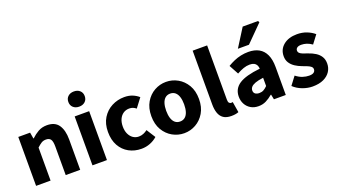

<svg xmlns="http://www.w3.org/2000/svg" viewBox="-63 -1286 3225 1830"><g transform="rotate(-20 1549.5 -370.5)"><path d="M64.7 0V-496.1H184.6L195.2 -433.3H198.9Q230.3 -463.9 268.9 -486Q307.6 -508.1 358.3 -508.1Q439.7 -508.1 475.9 -454.6Q512.2 -401 512.2 -308V0H365.2V-289.2Q365.2 -342.8 350.5 -362.9Q335.9 -382.9 303.5 -382.9Q275.8 -382.9 256.1 -370.4Q236.4 -358 211.7 -334.7V0Z M636.6 0V-496H783.5V0ZM710 -568.7Q673.1 -568.7 650 -589.8Q626.9 -610.9 626.9 -645.9Q626.9 -680.7 650 -701.7Q673.1 -722.7 710 -722.7Q747.1 -722.7 770.1 -701.7Q793.1 -680.7 793.1 -645.9Q793.1 -610.9 770.1 -589.8Q747.1 -568.7 710 -568.7Z M1132.5 12Q1061.7 12 1005.4 -18.8Q949.2 -49.6 916.6 -107.6Q884 -165.7 884 -247.8Q884 -330.4 919.9 -388.4Q955.9 -446.5 1014.9 -477.3Q1073.9 -508 1142.3 -508Q1188.2 -508 1224.5 -493.4Q1260.8 -478.7 1287.4 -454.7L1218.4 -363.7Q1204.6 -375.3 1188.3 -382.4Q1172 -389.4 1150.5 -389.4Q1116 -389.4 1089.9 -372Q1063.8 -354.6 1049.1 -322.8Q1034.4 -291.1 1034.4 -247.8Q1034.4 -205 1049.2 -173.2Q1064 -141.5 1089.3 -124.1Q1114.6 -106.6 1147.4 -106.6Q1171.9 -106.6 1194.1 -115.7Q1216.2 -124.7 1235.1 -139.5L1292.7 -48.9Q1261.7 -20.9 1219.8 -4.4Q1177.9 12 1132.5 12Z M1565.5 12Q1502.8 12 1447.7 -18.7Q1392.6 -49.5 1358.2 -107.5Q1323.9 -165.6 1323.9 -247.9Q1323.9 -330.4 1358.2 -388.5Q1392.6 -446.7 1447.7 -477.4Q1502.8 -508.1 1565.5 -508.1Q1628.3 -508.1 1683.3 -477.4Q1738.3 -446.7 1772.8 -388.5Q1807.2 -330.4 1807.2 -247.9Q1807.2 -165.6 1772.8 -107.5Q1738.3 -49.5 1683.3 -18.7Q1628.3 12 1565.5 12ZM1565.5 -106.6Q1595.9 -106.6 1616.3 -123.9Q1636.7 -141.2 1646.6 -173.1Q1656.5 -205 1656.5 -247.9Q1656.5 -290.8 1646.6 -322.8Q1636.7 -354.7 1616.3 -372.1Q1595.9 -389.5 1565.5 -389.5Q1535.1 -389.5 1514.8 -372.1Q1494.5 -354.7 1484.5 -322.8Q1474.5 -290.8 1474.5 -247.9Q1474.5 -205 1484.5 -173.1Q1494.5 -141.2 1514.8 -123.9Q1535.1 -106.6 1565.5 -106.6Z M2043.1 11.1Q1992.6 11.1 1963.1 -9.3Q1933.5 -29.7 1920.6 -67.2Q1907.6 -104.6 1907.6 -154.9V-700.4H2054.5V-148.9Q2054.5 -125.2 2063.4 -116.4Q2072.2 -107.5 2081.6 -107.5Q2086.2 -107.5 2089.7 -108Q2093.2 -108.5 2099.2 -109.5L2117 -1.1Q2105.3 4 2086.7 7.6Q2068.2 11.1 2043.1 11.1Z M2318.8 12Q2273.5 12 2240.2 -8Q2207 -27.9 2188.7 -61.8Q2170.5 -95.7 2170.5 -137.6Q2170.5 -217.8 2236.9 -261.4Q2303.4 -305 2450.4 -320.5Q2448.9 -341.6 2440.7 -357.2Q2432.4 -372.9 2415.5 -381.5Q2398.5 -390.1 2371.6 -390.1Q2340.7 -390.1 2308.7 -379Q2276.7 -368 2240.4 -347.4L2188.3 -443.4Q2219.8 -462.6 2254 -477.4Q2288.2 -492.2 2324.8 -500.1Q2361.4 -508 2400.4 -508Q2463.6 -508 2507.5 -483.5Q2551.3 -459 2574.3 -409.3Q2597.4 -359.6 2597.4 -283.3V0H2477.2L2466.9 -50.6H2462.9Q2431.2 -23.2 2396.1 -5.6Q2361.1 12 2318.8 12ZM2368.2 -103.3Q2393.2 -103.3 2412.2 -114.1Q2431.3 -124.9 2450.4 -144.3V-228.2Q2398 -221.3 2367.7 -210Q2337.4 -198.6 2324.5 -183.2Q2311.6 -167.8 2311.6 -149Q2311.6 -125.8 2327.2 -114.5Q2342.7 -103.3 2368.2 -103.3ZM2319 -570 2434.3 -753H2589.3L2597.9 -737.4L2431.4 -570Z M2867.3 12Q2817.7 12 2766 -7.2Q2714.2 -26.5 2676.8 -62.2L2739.3 -144.9Q2773.4 -118.2 2806.9 -107.5Q2840.3 -96.7 2870.9 -96.7Q2903.8 -96.7 2918.7 -108.4Q2933.6 -120 2933.6 -139.4Q2933.6 -155.8 2920.5 -166.9Q2907.3 -178 2885.6 -186.6Q2863.9 -195.3 2836.7 -205.3Q2801.3 -218.3 2771.3 -238Q2741.2 -257.7 2722.8 -286Q2704.5 -314.3 2704.5 -352.8Q2704.5 -422.6 2756.6 -465.4Q2808.7 -508.1 2894 -508.1Q2947.8 -508.1 2992.6 -490.5Q3037.3 -472.9 3068.9 -445.3L3006.4 -362.7Q2979.1 -382.1 2952.1 -390.8Q2925.1 -399.4 2898.6 -399.4Q2869.9 -399.4 2855.9 -388.4Q2841.9 -377.5 2841.9 -359.8Q2841.9 -345.6 2851.8 -335.7Q2861.6 -325.9 2882.1 -317.5Q2902.7 -309.1 2934.2 -299Q2972.2 -286.4 3003.4 -266.8Q3034.6 -247.2 3052.9 -218.2Q3071.1 -189.2 3071.1 -148Q3071.1 -103.1 3047.7 -66.9Q3024.4 -30.8 2979.1 -9.4Q2933.8 12 2867.3 12Z"/></g></svg>

Font: Source Sans 3 VF
Style: Regular
Weight: 200
Designer: Paul D. Hunt
Foundry: Adobe
Version: Version 3.046;hotconv 1.0.118;makeotfexe 2.5.65603